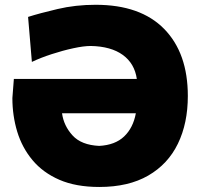

<svg xmlns="http://www.w3.org/2000/svg" viewBox="-20 -748 816 783"><path d="M385 14.5Q289.5 14.5 222.2 -14.8Q155 -44 112.5 -95Q70 -146 50.2 -211.2Q30.5 -276.5 30.5 -348L36.5 -426H538Q529 -489 480.8 -524Q432.5 -559 350 -560.5Q321.5 -560.5 278.8 -551.2Q236 -542 190.8 -527.2Q145.5 -512.5 110 -495.5L94.5 -679Q141.5 -694 214.8 -711.2Q288 -728.5 370 -728.5Q553 -728.5 649.5 -630Q746 -531.5 746 -356.5Q746 -245.5 705.5 -162Q665 -78.5 584.5 -32Q504 14.5 385 14.5ZM384.5 -153Q449.5 -156.5 486.2 -191.5Q523 -226.5 534 -286H233Q240 -235 275.8 -195.8Q311.5 -156.5 384.5 -153Z"/></svg>

Font: Commissioner Flair ExtraBold
Style: Regular
Weight: 800
Designer: Kostas Bartsokas
Foundry: Kostas Bartsokas
Version: Version 1.000; ttfautohint (v1.8.3)